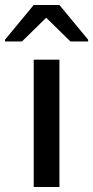

<svg xmlns="http://www.w3.org/2000/svg" viewBox="-40 -749 373 769"><path d="M95 0V-510H198V0ZM-20 -583V-590L95 -729H198L313 -590V-583H242L145 -678L48 -583Z"/></svg>

Font: Saira Expanded Medium
Style: Regular
Weight: 500
Width: 7
Designer: Hector Gatti with collaboration of the Omnibus-Type team
Foundry: Omnibus-Type
Version: Version 1.100; ttfautohint (v1.8.3)